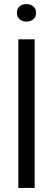

<svg xmlns="http://www.w3.org/2000/svg" viewBox="-20 -922 260 942"><path d="M70 0V-729H150V0ZM110 -816Q90 -816 76.5 -827.5Q63 -839 63 -859Q63 -879 76 -890.5Q89 -902 110 -902Q130 -902 143.5 -890.5Q157 -879 157 -859Q157 -839 143.5 -827.5Q130 -816 110 -816Z"/></svg>

Font: Mona Sans SemiCondensed
Style: Regular
Weight: 400
Width: 4
Designer: Deni Anggara
Foundry: GitHub
Version: Version 2.000